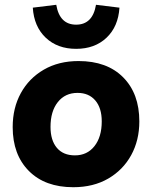

<svg xmlns="http://www.w3.org/2000/svg" viewBox="-20 -772 636 802"><path d="M308 -517Q427 -517 494.5 -449Q562 -381 562 -265Q562 -186 528 -124Q494 -62 432 -26Q370 10 286 10Q168 10 100.5 -58Q33 -126 33 -241Q33 -321 67 -383Q101 -445 163 -481Q225 -517 308 -517ZM293 -123Q344 -123 374.5 -161.5Q405 -200 405 -265Q405 -321 378 -352.5Q351 -384 304 -384Q252 -384 221.5 -345.5Q191 -307 191 -242Q191 -186 217.5 -154.5Q244 -123 293 -123ZM381 -752 479 -740Q474 -661 425 -614.5Q376 -568 298 -568Q220 -568 171 -614.5Q122 -661 117 -740L215 -752Q229 -669 298 -669Q367 -669 381 -752Z"/></svg>

Font: Livvic
Style: Bold
Weight: 700
Designer: Jacques Le Bailly, Baron von Fonthausen
Version: Version 1.001; ttfautohint (v1.8.2)